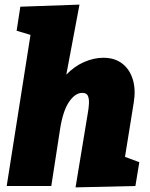

<svg xmlns="http://www.w3.org/2000/svg" viewBox="-20 -805 650 831"><path d="M307 6 360 -315Q364 -337 365 -357Q366 -377 360.5 -390Q355 -403 336 -403Q305 -403 278.5 -363.5Q252 -324 240 -246L202 0H9L112 -654L52 -672L68 -776L324 -785L267 -482Q303 -519 345 -537Q387 -555 427 -555Q477 -555 509.5 -529.5Q542 -504 555 -460.5Q568 -417 559 -362L521 -126L583 -103L566 0Z"/></svg>

Font: Bitter Black
Style: Italic
Weight: 900
Italic angle: -9°
Designer: Sol Matas, and Bitter project Authors
Foundry: Sol Matas
Version: Version 2.001